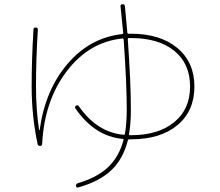

<svg xmlns="http://www.w3.org/2000/svg" viewBox="-20 -810 1040 909"><path d="M599.6 -629.9H589.8Q585 -629.9 585 -624Q599.6 -418.9 599.6 -290Q599.6 -225.6 590.8 -174.8Q590.8 -169.9 594.7 -169.9H599.6Q729.5 -169.9 804.7 -231.4Q879.9 -293 879.9 -400.4Q879.9 -508.8 805.2 -569.3Q730.5 -629.9 599.6 -629.9ZM158.2 -127Q129.9 -260.7 129.9 -400.4Q129.9 -532.2 138.7 -671.9Q138.7 -679.7 150.4 -679.7Q159.2 -679.7 159.2 -668.9Q150.4 -531.2 150.4 -400.4Q150.4 -289.1 165 -195.3Q165 -194.3 167 -194.3Q168 -194.3 168 -196.3Q194.3 -384.8 300.3 -508.3Q406.2 -631.8 557.6 -648.4Q562.5 -648.4 563.5 -652.3Q562.5 -666 550.8 -779.3Q548.8 -788.1 559.6 -790Q568.4 -792 571.3 -781.2Q582 -668 583 -654.3Q583 -650.4 586.9 -650.4H599.6Q738.3 -650.4 819.3 -583Q900.4 -515.6 900.4 -399.9Q900.4 -284.2 819.8 -217.3Q739.3 -150.4 599.6 -150.4H590.8Q586.9 -150.4 585 -144.5Q562.5 -56.6 506.8 -3.9Q451.2 48.8 351.6 77.1Q341.8 81.1 339.8 70.3Q337.9 62.5 347.7 57.6Q438.5 31.2 490.7 -17.6Q543 -66.4 564.5 -146.5Q566.4 -152.3 560.5 -152.3Q427.7 -165 336.9 -296.9Q332 -303.7 339.8 -309.6Q348.6 -314.5 353.5 -306.6Q440.4 -182.6 566.4 -171.9Q571.3 -171.9 571.3 -175.8Q580.1 -226.6 580.1 -290Q580.1 -417 565.4 -622.1Q565.4 -627.9 559.6 -627.9Q401.4 -611.3 295.9 -472.7Q190.4 -334 179.7 -129.9Q179.7 -119.1 169.9 -119.1Q160.2 -119.1 158.2 -127Z"/></svg>

Font: Rounded-X Mgen+ 2m thin
Style: Regular
Weight: 100
Designer: [Source Han Sans]
Ryoko NISHIZUKA  (kana & ideographs); Paul D. Hunt (Latin, Greek & Cyrillic); Wenlong ZHANG  (bopomofo
Version: Version 1.059.20150602